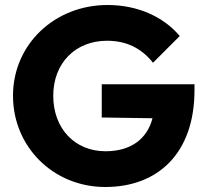

<svg xmlns="http://www.w3.org/2000/svg" viewBox="-20 -737 825 768"><path d="M401 11C611 11 758 -123 758 -377V-400H387V-267L590 -264C568 -179 501 -132 402 -132C280 -132 193 -222 193 -354C193 -486 283 -574 408 -574C486 -574 546 -544 592 -486L699 -593C634 -670 531 -717 410 -717C199 -717 32 -560 32 -354C32 -149 194 11 401 11Z"/></svg>

Font: MV Cash
Style: Bold
Weight: 700
Designer: Rodrigo Fuenzalida
Foundry: fragTYPE
Version: Version 1.100;Glyphs 3.1.2 (3151)